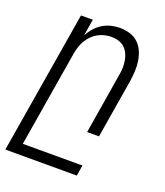

<svg xmlns="http://www.w3.org/2000/svg" viewBox="-163 -621 800 929"><g transform="rotate(20 237.0 -156.5)"><path d="M-26 215 96 -520H157L143 -435Q154 -455 170 -473.5Q186 -492 206.5 -504.5Q227 -517 249.5 -522.5Q272 -528 294 -528Q321 -528 346 -520.5Q371 -513 389 -496Q407 -479 417 -456Q427 -433 431 -407.5Q435 -382 433.5 -355.5Q432 -329 428 -302L378 0H317L368 -311Q372 -331 372.5 -350Q373 -369 370 -387Q367 -405 359.5 -421.5Q352 -438 339 -450Q326 -462 308.5 -467.5Q291 -473 271 -473Q254 -473 236.5 -469Q219 -465 202.5 -456Q186 -447 172.5 -433.5Q159 -420 149.5 -403.5Q140 -387 134.5 -370Q129 -353 126 -335L44 160H351L342 215Z"/></g></svg>

Font: Iosevka Term Curly Lt Obl
Style: Regular
Weight: 300
Italic angle: -9°
Designer: Belleve Invis
Foundry: Belleve Invis
Version: Version 32.3.0